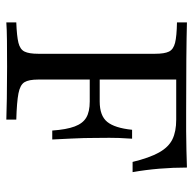

<svg xmlns="http://www.w3.org/2000/svg" viewBox="-22 -589 611 607"><g transform="rotate(90 283.5 -285.5)"><path d="M50.8 0V-31.5Q94.4 -33.1 115.3 -38.3Q136.3 -43.5 143.1 -57.7Q150 -71.8 150 -100.8V-470.2Q150 -500 143.1 -514.1Q136.3 -528.2 115.3 -533.5Q94.4 -538.7 50.8 -539.5V-571Q140.3 -568.5 334.7 -568.5Q363.7 -568.5 394.4 -568.5Q425 -568.5 454.8 -569.4Q484.7 -570.2 509.7 -571Q509.7 -527.4 513.3 -483.9Q516.9 -440.3 524.2 -399.2H491.9Q479 -452.4 462.1 -482.7Q445.2 -512.9 420.6 -525Q396 -537.1 358.1 -537.1H231.5V-100.8Q231.5 -71 239.9 -57.3Q248.4 -43.5 275.4 -38.3Q302.4 -33.1 358.1 -31.5V0Q334.7 -0.8 291.9 -1.6Q249.2 -2.4 191.1 -2.4Q143.5 -2.4 108.1 -2Q72.6 -1.6 50.8 0ZM204 -263.7V-295.2H373.4V-263.7ZM392.7 -145.2Q389.5 -190.3 379.8 -216.1Q370.2 -241.9 351.6 -252.8Q333.1 -263.7 300.8 -263.7V-295.2Q346 -295.2 365.3 -319Q384.7 -342.7 390.3 -397.6H418.5Q415.3 -350.8 415.7 -325.8Q416.1 -300.8 416.1 -279Q416.1 -262.1 416.5 -245.2Q416.9 -228.2 418.1 -204.8Q419.4 -181.5 421 -145.2Z"/></g></svg>

Font: Playfair 12pt
Style: Regular
Weight: 400
Designer: Claus Eggers Sørensen
Foundry: Claus Eggers Sørensen
Version: Version 2.000;gftools[0.9.28]